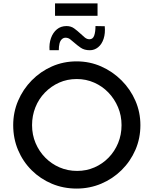

<svg xmlns="http://www.w3.org/2000/svg" viewBox="-20 -1092 896 1120"><path d="M57 -362Q57 -437 85.5 -504Q114 -571 165 -623Q216 -675 283 -704.5Q350 -734 427 -734Q503 -734 570 -704.5Q637 -675 689 -623Q741 -571 770 -504Q799 -437 799 -362Q799 -285 770 -218Q741 -151 689.5 -100Q638 -49 570.5 -20.5Q503 8 427 8Q350 8 283 -20Q216 -48 165 -98.5Q114 -149 85.5 -216.5Q57 -284 57 -362ZM167 -362Q167 -306 187.5 -257.5Q208 -209 244 -172.5Q280 -136 327.5 -115.5Q375 -95 430 -95Q484 -95 531 -115.5Q578 -136 613.5 -172.5Q649 -209 669 -257.5Q689 -306 689 -362Q689 -418 668.5 -466.5Q648 -515 612.5 -552Q577 -589 529.5 -610Q482 -631 428 -631Q372 -631 325 -610Q278 -589 242 -552Q206 -515 186.5 -466Q167 -417 167 -362ZM504 -799Q472 -799 451 -813.5Q430 -828 412 -844Q400 -855 388.5 -863.5Q377 -872 362 -872Q350 -872 340.5 -863Q331 -854 327 -837.5Q323 -821 323 -799H269Q266 -838 277.5 -870Q289 -902 312 -921Q335 -940 368 -940Q394 -940 413 -926Q432 -912 448 -897Q462 -884 474.5 -873.5Q487 -863 502 -863Q522 -863 529.5 -884.5Q537 -906 537 -940L591 -939Q595 -898 584.5 -866Q574 -834 552.5 -816.5Q531 -799 504 -799ZM301 -1072H549V-1000H301Z"/></svg>

Font: Josefin Sans Thin Medium
Style: Regular
Weight: 500
Version: Version 2.000